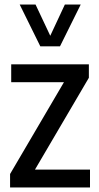

<svg xmlns="http://www.w3.org/2000/svg" viewBox="-20 -828 438 848"><path d="M134.5 -79H377.5V0H24.5V-59.5L262.5 -465H29.5V-544H372.5V-484.5ZM266.5 -808H336.5L245 -623.5H158L67 -808H137L202 -670Z"/></svg>

Font: Encode Sans Condensed Medium
Style: Regular
Weight: 500
Width: 3
Designer: Multiple Designers
Foundry: Impallari Type
Version: Version 2.000